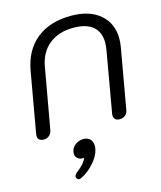

<svg xmlns="http://www.w3.org/2000/svg" viewBox="-144 -813 1027 1228"><g transform="rotate(-15 369.0 -198.5)"><path d="M33 -25Q33 -33 34 -37L104 -434Q127 -568 215.5 -639Q304 -710 445 -710Q566 -710 636 -650Q706 -590 706 -488Q706 -466 701 -434L631 -37Q627 -14 612 -2Q597 10 576 10Q556 10 546 0.5Q536 -9 536 -26Q536 -33 537 -37L607 -437Q612 -467 612 -487Q612 -558 568 -595Q524 -632 438 -632Q341 -632 278 -581Q215 -530 199 -437L128 -37Q124 -16 109 -3Q94 10 72 10Q54 10 43.5 1Q33 -8 33 -25ZM207 293Q207 279 229 262Q279 224 291 189Q288 190 281 190Q261 190 247.5 177.5Q234 165 234 146Q234 115 258.5 93.5Q283 72 317 72Q345 72 361 88.5Q377 105 377 133Q377 174 345.5 218.5Q314 263 267 294Q238 313 226 313Q217 313 211 305Q207 300 207 293Z"/></g></svg>

Font: Kodchasan Medium
Style: Italic
Weight: 500
Italic angle: -10°
Version: Version 1.000; ttfautohint (v1.6)